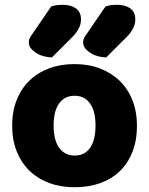

<svg xmlns="http://www.w3.org/2000/svg" viewBox="-20 -770 626 806"><path d="M423 -743Q435 -747 448 -748.5Q461 -750 470 -750Q505 -750 526.5 -735Q548 -720 548 -688Q548 -668 538 -649.5Q528 -631 512 -615L426 -529Q412 -529 395 -533Q378 -537 363.5 -545.5Q349 -554 339 -565.5Q329 -577 329 -592Q329 -607 338 -619ZM195 -743Q207 -747 220 -748.5Q233 -750 242 -750Q277 -750 298.5 -735Q320 -720 320 -688Q320 -668 310 -649.5Q300 -631 284 -615L198 -529Q184 -529 167 -533Q150 -537 135.5 -545.5Q121 -554 111 -565.5Q101 -577 101 -592Q101 -607 110 -619ZM555 -243Q555 -181 536 -132.5Q517 -84 482.5 -51Q448 -18 400 -1Q352 16 293 16Q234 16 186 -2Q138 -20 103.5 -53.5Q69 -87 50 -135Q31 -183 31 -243Q31 -302 50 -350Q69 -398 103.5 -431.5Q138 -465 186 -483Q234 -501 293 -501Q352 -501 400 -482.5Q448 -464 482.5 -430.5Q517 -397 536 -349Q555 -301 555 -243ZM205 -243Q205 -182 228.5 -149.5Q252 -117 294 -117Q336 -117 358.5 -150Q381 -183 381 -243Q381 -303 358 -335.5Q335 -368 293 -368Q251 -368 228 -335.5Q205 -303 205 -243Z"/></svg>

Font: Baloo Paaji
Style: Regular
Weight: 400
Designer: Shuchita Grover and Ek Type
Foundry: Ek Type
Version: Version 1.443;PS 1.000;hotconv 16.6.51;makeotf.lib2.5.65220;